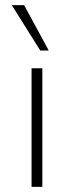

<svg xmlns="http://www.w3.org/2000/svg" viewBox="-20 -728 288 748"><path d="M103 0V-462H145V0ZM137 -531 26 -708H74L170 -531Z"/></svg>

Font: Ysabeau SC ExtraLight
Style: Regular
Weight: 250
Designer: Christian Thalmann (Catharsis Fonts)
Version: Version 2.001;gftools[0.9.30]; featfreeze: smcp